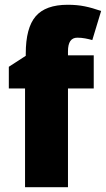

<svg xmlns="http://www.w3.org/2000/svg" viewBox="-20 -785 444 805"><path d="M373 -414H265V0H85V-414H17V-505L88 -551V-560Q88 -668 129.5 -716.5Q171 -765 264 -765Q303 -765 335 -758.5Q367 -752 404 -739L367 -617Q353 -621 337 -624Q321 -627 304 -627Q265 -627 265 -570V-553H373Z"/></svg>

Font: Noto Sans Gurmukhi UI SemiCondensed Black
Style: Regular
Weight: 900
Width: 4
Designer: Jelle Bosma - Monotype Design Team
Foundry: Monotype Imaging Inc.
Version: Version 2.004; ttfautohint (v1.8.4.7-5d5b)